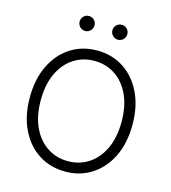

<svg xmlns="http://www.w3.org/2000/svg" viewBox="-132 -1029 1017 1145"><g transform="rotate(15 376.0 -456.5)"><path d="M376.5 9.8Q283.7 9.8 212.2 -36.4Q140.6 -82.5 99.9 -166.5Q59.1 -250.5 59.1 -363.3Q59.1 -476.6 99.9 -560.5Q140.6 -644.5 212.2 -690.9Q283.7 -737.3 376.5 -737.3Q468.8 -737.3 540 -690.9Q611.3 -644.5 652.1 -560.5Q692.9 -476.6 692.9 -363.3Q692.9 -250.5 652.1 -166.5Q611.3 -82.5 540 -36.4Q468.8 9.8 376.5 9.8ZM376.5 -54.2Q447.3 -54.2 503.7 -91.1Q560.1 -127.9 592.8 -197.3Q625.5 -266.6 625.5 -363.3Q625.5 -460.9 592.8 -530.3Q560.1 -599.6 503.7 -636.5Q447.3 -673.3 376.5 -673.3Q305.2 -673.3 248.5 -636.5Q191.9 -599.6 159.2 -530.3Q126.5 -460.9 126.5 -363.3Q126.5 -266.6 159.2 -197.5Q191.9 -128.4 248.3 -91.3Q304.7 -54.2 376.5 -54.2ZM477.5 -831.1Q458.5 -831.1 444.8 -844.7Q431.2 -858.4 431.2 -877.4Q431.2 -896.5 444.8 -909.9Q458.5 -923.3 477.5 -923.3Q496.6 -923.3 510 -909.9Q523.4 -896.5 523.4 -877.4Q523.4 -858.4 510 -844.7Q496.6 -831.1 477.5 -831.1ZM274.9 -831.1Q255.9 -831.1 242.4 -844.7Q229 -858.4 229 -877.4Q229 -896.5 242.4 -909.9Q255.9 -923.3 274.9 -923.3Q293.9 -923.3 307.4 -909.9Q320.8 -896.5 320.8 -877.4Q320.8 -858.4 307.4 -844.7Q293.9 -831.1 274.9 -831.1Z"/></g></svg>

Font: Inter 18pt Light
Style: Regular
Weight: 300
Designer: Rasmus Andersson
Foundry: rsms
Version: Version 4.001;git-66647c0bb